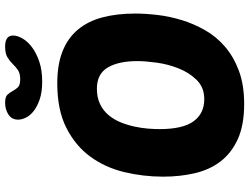

<svg xmlns="http://www.w3.org/2000/svg" viewBox="-132 -833 975 751"><g transform="rotate(-90 355.5 -457.5)"><path d="M405 -721Q478 -721 530 -700.5Q582 -680 615 -640.5Q648 -601 663 -544.5Q678 -488 678 -416Q678 -376 672.5 -329Q667 -282 652.5 -234.5Q638 -187 613 -143Q588 -99 548.5 -65Q509 -31 454 -10.5Q399 10 324 10Q241 10 186.5 -15Q132 -40 99.5 -82.5Q67 -125 53.5 -183Q40 -241 40 -307Q40 -385 58 -459.5Q76 -534 118.5 -592Q161 -650 231 -685.5Q301 -721 405 -721ZM384 -566Q349 -566 323.5 -553.5Q298 -541 280.5 -520Q263 -499 252.5 -473Q242 -447 236 -419.5Q230 -392 228 -366.5Q226 -341 226 -321Q226 -230 256.5 -188Q287 -146 343 -146Q389 -146 418 -175.5Q447 -205 463.5 -246.5Q480 -288 486 -332.5Q492 -377 492 -408Q492 -481 467 -523.5Q442 -566 384 -566ZM412 -780Q371 -780 343 -789.5Q315 -799 297 -813Q279 -827 271 -843.5Q263 -860 263 -874Q263 -899 283 -912Q303 -925 329 -925Q352 -925 360.5 -916Q369 -907 375 -895.5Q381 -884 389.5 -875Q398 -866 421 -866Q444 -866 457 -875Q470 -884 481 -895.5Q492 -907 507 -916Q522 -925 549 -925Q592 -925 592 -894Q592 -877 580.5 -857Q569 -837 546.5 -820Q524 -803 490.5 -791.5Q457 -780 412 -780Z"/></g></svg>

Font: Poetsen One
Style: Regular
Weight: 400
Designer: Pablo Impallari, Rodrigo Fuenzalida
Foundry: Pablo Impallari, Rodrigo Fuenzalida
Version: Version 1.001; ttfautohint (v0.93) -l 8 -r 50 -G 200 -x 14 -